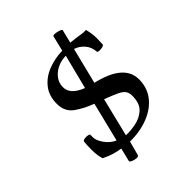

<svg xmlns="http://www.w3.org/2000/svg" viewBox="-165 -569 727 727"><g transform="rotate(-45 198.0 -206.0)"><path d="M152 64Q150 71 139.5 70Q129 69 120 65Q111 61 112 56L125 3Q109 1 90 -4.5Q71 -10 49 -21Q42 -44 42 -73Q42 -101 44 -115Q45 -120 53.5 -121.5Q62 -123 70.5 -121.5Q79 -120 79 -117V-103Q79 -86 94.5 -64Q110 -42 134 -31L173 -189Q134 -203 103 -225Q72 -247 72 -289Q72 -331 93.5 -359Q115 -387 151 -401.5Q187 -416 229 -417L244 -479Q245 -483 255.5 -482Q266 -481 276 -477.5Q286 -474 285 -470L272 -417Q302 -414 318.5 -411Q335 -408 348 -409Q352 -393 353.5 -381.5Q355 -370 355 -360Q355 -350 354.5 -341.5Q354 -333 354 -326Q353 -321 344.5 -319Q336 -317 327.5 -317.5Q319 -318 319 -322Q317 -349 301 -366.5Q285 -384 265 -390L229 -245Q358 -215 358 -135Q358 -90 333 -58Q308 -26 265 -9Q222 8 167 8ZM190 -256 225 -394Q186 -393 159.5 -371Q133 -349 133 -317Q133 -278 190 -256ZM173 -20Q197 -19 225.5 -24.5Q254 -30 275 -49Q296 -68 296 -109Q296 -124 289.5 -134Q283 -144 264.5 -153Q246 -162 211 -175Z"/></g></svg>

Font: Junicode SmExp
Style: Regular
Weight: 400
Width: 6
Designer: Peter S. Baker
Version: Version 2.205; ttfautohint (v1.8.4)